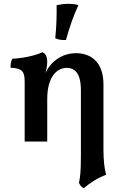

<svg xmlns="http://www.w3.org/2000/svg" viewBox="-20 -740 647 1004"><path d="M325 -531C344 -599 363 -655 390 -713C375 -718 356 -720 337 -720C317 -720 296 -717 276 -713C277 -660 275 -598 269 -540C286 -532 302 -530 325 -531ZM418 244C451 216 495 188 535 174C526 143 521 99 521 40V-299C521 -419 452 -462 377 -462C313 -462 267 -429 240 -395C229 -382 224 -369 218 -358C224 -381 227 -402 227 -415C227 -447 217 -461 201 -467C170 -451 102 -435 45 -433C37 -420 35 -404 35 -386C101 -383 109 -362 109 -310V0H227V-222C227 -335 275 -385 329 -385C371 -385 403 -357 403 -269V77C403 160 399 186 393 216C398 227 405 239 418 244Z"/></svg>

Font: Vollkorn Semibold
Style: Regular
Weight: 600
Designer: Friedrich Althausen
Foundry: Friedrich Althausen
Version: Version 4.015;PS 004.015;hotconv 1.0.88;makeotf.lib2.5.64775